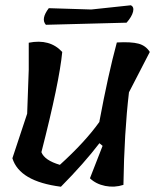

<svg xmlns="http://www.w3.org/2000/svg" viewBox="-20 -708 592 728"><path d="M83 -277 89 -444V-546Q169 -562 216 -511Q205 -396 137 -131Q149 -100 207 -83Q303 -170 357 -246V-248Q390 -425 423 -547Q477 -550 505 -542.5Q533 -535 548 -511L469 -358Q451 -205 448 -7Q414 4 379 -3Q344 -10 321 -32L369 -155L357 -165Q299 -89 211 0Q54 -20 27 -108ZM460 -622 154 -614Q134 -636 165 -677L326 -672L476 -688Q489 -682 484.5 -663.5Q480 -645 460 -622Z"/></svg>

Font: Tillana Medium
Style: Regular
Weight: 500
Designer: Lipi Raval (Devanagari, Latin), Jonny Pinhorn (Latin)
Foundry: Indian Type Foundry
Version: Version 2.003;PS 1.0;hotconv 1.0.79;makeotf.lib2.5.61930; tt